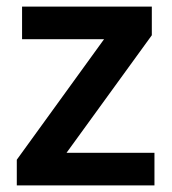

<svg xmlns="http://www.w3.org/2000/svg" viewBox="-20 -563 522 583"><path d="M449 0H31V-78L296 -444H47V-543H441V-456L182 -99H449Z"/></svg>

Font: Noto Sans Lisu SemiBold
Style: Regular
Weight: 600
Designer: Monotype Design Team. David Williams.
Foundry: Monotype Imaging Inc.
Version: Version 2.102; ttfautohint (v1.8.4.7-5d5b)